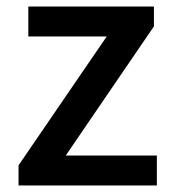

<svg xmlns="http://www.w3.org/2000/svg" viewBox="-20 -570 530 590"><path d="M37 -62V0H462V-92H182L453 -489V-550H67V-458H308Z"/></svg>

Font: Spoqa Han Sans Neo Medium
Style: Regular
Weight: 500
Designer: [Spoqa Han Sans Neo] Dong-huui Kim ___ Younghwa Kang ___ Yujin Lee ___ [Noto Sans] Ryoko NISHIZUKA ____ (kana & ideograp
Foundry: Spoqa (http://www.spoqa-han-sans.com)
Version: Version 1.100;hotconv 1.0.109;makeotfexe 2.5.65596